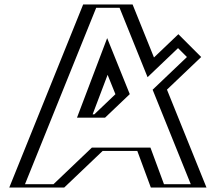

<svg xmlns="http://www.w3.org/2000/svg" viewBox="-20 -845 972 865"><path d="M708.8 -439.1 886 0H684L623 -165H421.2L248 0H46L379 -825H553L662.1 -554.8L783 -670L865 -588ZM523.5 -422.7 464 -570 373 -330H426.2ZM691 -442.9 843.6 -588.2 782.7 -649 656.4 -528.7 542.9 -810H389.1L68.2 -15H242L415.1 -180H633.4L694.4 -15H863.8ZM541.2 -418.9 432.2 -315H351.3L463.6 -611.2ZM691 -442.9 863.8 -15H694.4L633.4 -180H415.1L242 -15H68.2L389.1 -810H542.9L656.4 -528.7L782.7 -649L843.6 -588.2ZM541.2 -418.9 463.6 -611.2 351.3 -315H432.2ZM708.8 -439.1 865 -588 783 -670 662.1 -554.8 553 -825H379L46 0H248L421.2 -165H623L684 0H886ZM523.5 -422.7 426.2 -330H373L464 -570ZM667.6 -440.8 839.5 -15H718.8L657.8 -180H393.9L220.8 -15H92.5L413.4 -810H518.6L644.8 -497.3L782.1 -628.2L822.2 -588.1ZM564.6 -420.9 462.8 -673.3 326.9 -315H453.4ZM732.2 -441.2 886.4 -588.1 783.6 -690.9 673.7 -586.1 577.3 -825H354.7L21.7 0H269.2L442.4 -165H598.6L659.6 0H910.3ZM500 -420.6 405 -330H397.4L464.8 -507.9Z"/></svg>

Font: Hussar Outliner
Style: Regular
Weight: 700
Foundry: Cannot Into Space Fonts
Version: Version 0.92